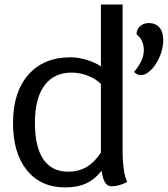

<svg xmlns="http://www.w3.org/2000/svg" viewBox="-20 -811 735 841"><path d="M537 -14Q501 5 467 5Q434 5 425 -63Q395 -25 357 -7.5Q319 10 266 10Q159 10 98 -65Q37 -140 37 -273Q37 -407 104 -483.5Q171 -560 289 -560Q323 -560 360.5 -548.5Q398 -537 422 -520V-791H517V-154Q517 -58 537 -14ZM422 -143V-443Q401 -465 365.5 -479Q330 -493 294 -493Q216 -493 174.5 -436.5Q133 -380 133 -273Q133 -167 170 -113Q207 -59 278 -59Q324 -59 359 -79.5Q394 -100 422 -143ZM567 -496Q585 -516 597.5 -541Q610 -566 610 -591Q610 -635 578 -661Q578 -681 593 -695.5Q608 -710 632 -710Q661 -710 678 -691Q695 -672 695 -635Q695 -603 683 -571.5Q671 -540 651 -515Q623 -482 597 -482Q581 -482 567 -496Z"/></svg>

Font: Krub Medium
Style: Regular
Weight: 500
Designer: Ekaluck Peanpanawate
Foundry: Cadson Demak Co.,Ltd.
Version: Version 1.000; ttfautohint (v1.6)